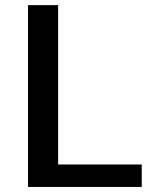

<svg xmlns="http://www.w3.org/2000/svg" viewBox="-20 -740 610 760"><path d="M210 -719.7V-88.9H541V0H90.8V-719.7Z"/></svg>

Font: Allerta
Style: Regular
Weight: 400
Designer: Matt McInerney
Foundry: Matt McInerney
Version: Version 1.0